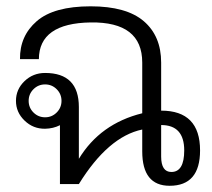

<svg xmlns="http://www.w3.org/2000/svg" viewBox="-20 -580 667 605"><path d="M173.8 -262.2Q173.8 -283.7 158.7 -298.8Q143.6 -314 122.1 -314Q100.6 -314 85.4 -298.8Q70.3 -283.7 70.3 -262.2Q70.3 -240.7 85.4 -225.6Q100.6 -210.4 122.1 -210.4Q143.6 -210.4 158.7 -225.6Q173.8 -240.7 173.8 -262.2ZM228.5 -79.6Q295.9 -190.4 428.2 -223.1V-382.8Q428.2 -511.7 265.6 -509.3Q103 -506.8 102.5 -393.6H43Q42 -466.8 95.9 -513.4Q149.9 -560.1 265.6 -560.1Q378.4 -560.1 433.1 -513.2Q487.8 -466.3 487.8 -382.8V-231.4Q610.4 -231.4 610.4 -106Q610.4 5.4 514.6 5.4Q428.2 5.4 428.2 -103V-171.9Q320.8 -149.4 228.5 0H168.9V-185.5Q147.9 -174.8 122.1 -174.3Q84.5 -173.8 57.4 -200Q30.3 -226.1 30.3 -262.2Q30.3 -298.3 57.1 -324.2Q84 -350.1 122.1 -350.1Q228.5 -350.1 228.5 -242.7ZM560.5 -106Q560.5 -186 487.8 -186V-86.9Q487.8 -38.1 520 -38.1Q560.5 -38.1 560.5 -106Z"/></svg>

Font: Roboto Web
Style: Light
Weight: 300
Designer: Google
Version: Version 1.200310; 2013